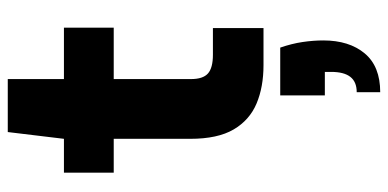

<svg xmlns="http://www.w3.org/2000/svg" viewBox="-266 -416 975 482"><g transform="rotate(-90 221.0 -174.5)"><path d="M299 0Q244 0 202.5 -17.5Q161 -35 137.5 -75Q114 -115 114 -184V-376H29V-501H114L131 -642H264V-501H393V-376H264V-182Q264 -152 278 -139.5Q292 -127 325 -127H392V0ZM231 293V234Q257 234 269.5 218Q282 202 282 170V154H223V42H343Q353 71 357 98Q361 125 361 150Q361 215 328.5 254Q296 293 231 293Z"/></g></svg>

Font: DM Sans 18pt Black
Style: Regular
Weight: 900
Designer: Colophon Foundry, Jonny Pinhorn
Foundry: Colophon Foundry
Version: Version 4.004;gftools[0.9.30]